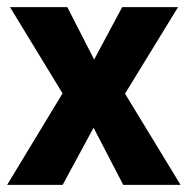

<svg xmlns="http://www.w3.org/2000/svg" viewBox="-23 -516 524 536"><path d="M-3 0 172 -289 175 -217 5 -496H165L254 -322H225L318 -496H474L303 -217L305 -289L481 0H321L225 -185H252L152 0Z"/></svg>

Font: Nunito Sans 10pt Condensed ExtraBold
Style: Regular
Weight: 800
Width: 3
Designer: Vernon Adams
Foundry: Vernon Adams
Version: Version 3.101;gftools[0.9.27]